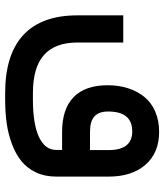

<svg xmlns="http://www.w3.org/2000/svg" viewBox="33 -447 633 739"><g transform="rotate(90 349.5 -77.5)"><path d="M659.7 -179.7V22.5Q659.7 66.4 643.6 100.6Q627.4 134.8 600.1 156.7Q572.8 178.7 534.2 193.1Q495.6 207.5 453.6 213.4Q411.6 219.2 363.3 219.2H338.4Q190.4 219.2 114.7 149.2Q39.1 79.1 39.1 -59.1V-225.6V-235.4H48.8H133.8H143.6V-225.6V-59.6Q143.6 27.3 191.7 69.8Q239.7 112.3 338.4 112.3H363.3Q457 112.3 507.1 89.1Q557.1 65.9 557.1 22.5V0H487.8Q399.4 0 353.8 -44.4Q308.1 -88.9 308.1 -175.3Q308.1 -217.8 319.6 -253.7Q331.1 -289.6 352.8 -316.4Q374.5 -343.3 409.2 -358.4Q443.8 -373.5 487.3 -373.5Q568.4 -373.5 614 -321Q659.7 -268.6 659.7 -179.7ZM409.2 -177.2Q409.2 -141.6 428 -124.5Q446.8 -107.4 487.3 -107.4H557.6V-180.2Q557.6 -270 485.4 -270Q409.2 -270 409.2 -177.2Z"/></g></svg>

Font: Shabnam Medium WOL
Style: Medium-WOL
Weight: 500
Foundry: DejaVu fonts team - Redesigned by Saber Rastikerdar - Based on Vazir font
Version: Version 5.0.0